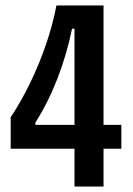

<svg xmlns="http://www.w3.org/2000/svg" viewBox="-20 -681 485 701"><path d="M19 -138V-253Q57 -310 90 -378Q123 -446 148 -519Q173 -592 186 -661H358V-225H423V-138H358V0H252V-138ZM109 -225H252V-576H243Q224 -483 190 -395Q156 -307 109 -233Z"/></svg>

Font: Bricolage Grotesque 12pt Condensed Medium
Style: Regular
Weight: 500
Width: 3
Designer: Mathieu Triay
Foundry: Atelier Triay
Version: Version 1.001; ttfautohint (v1.8.4.7-5d5b);gftools[0.9.33.de